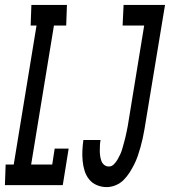

<svg xmlns="http://www.w3.org/2000/svg" viewBox="-46 -755 693 783"><path d="M389 8Q368 8 349 0Q330 -8 317.5 -23.5Q305 -39 299 -58.5Q293 -78 291 -99Q289 -120 290 -141Q291 -162 294 -184H364Q362 -173 361.5 -162Q361 -151 361 -140Q361 -129 362.5 -118.5Q364 -108 367.5 -98.5Q371 -89 379 -82.5Q387 -76 398 -76Q410 -76 419 -85.5Q428 -95 434 -105.5Q440 -116 445 -127Q450 -138 453 -149.5Q456 -161 459.5 -172.5Q463 -184 465.5 -195.5Q468 -207 470.5 -218.5Q473 -230 475 -241L542 -651H454L458 -735H627L543 -227Q540 -209 536 -191Q532 -173 527 -155Q522 -137 516 -119.5Q510 -102 501.5 -85Q493 -68 482.5 -51.5Q472 -35 458 -21Q444 -7 425.5 0.5Q407 8 389 8ZM210 0H-26L-23 -84H10L103 -651H79L82 -735H227L224 -651H174L81 -84H167L177 -149H234Z"/></svg>

Font: Iosevka HT Medium Extended
Style: Italic
Weight: 500
Width: 7
Italic angle: -9°
Monospace: yes
Designer: Belleve Invis
Foundry: Belleve Invis
Version: Version 32.3.0; ttfautohint (v1.8.4)